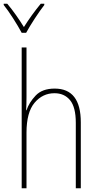

<svg xmlns="http://www.w3.org/2000/svg" viewBox="-40 -1016 529 1036"><path d="M180 -996Q129 -934 89 -870Q70 -901 46 -935Q22 -969 -1 -996H-20V-989Q2 -962 30.5 -917.5Q59 -873 77 -839H101Q119 -872 147 -915Q175 -958 199 -989V-996ZM77 -760V0H103V-300Q103 -410 146.5 -461.5Q190 -513 254 -513Q307 -513 338 -475.5Q369 -438 369 -353V0H396V-356Q396 -538 255 -538Q188 -538 152.5 -500.5Q117 -463 103 -421H101Q103 -455 103 -494V-760Z"/></svg>

Font: Noto Sans Display SemiCondensed Thin
Style: Regular
Weight: 250
Width: 4
Designer: Monotype Design team
Foundry: Monotype Imaging Inc.
Version: 1.000